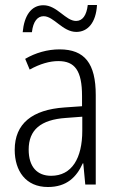

<svg xmlns="http://www.w3.org/2000/svg" viewBox="-20 -740 475 770"><path d="M71 -611H108C113 -655 131 -675 155 -675C196 -675 231 -612 286 -612C332 -612 365 -649 369 -720H332C327 -678 311 -656 285 -656C243 -656 209 -719 154 -719C105 -719 77 -677 71 -611ZM219 -542C170 -542 122 -528 81 -504L99 -461C141 -484 179 -495 214 -495C280 -495 309 -457 309 -355V-314L238 -309C110 -300 39 -245 39 -139C39 -55 83 10 172 10C248 10 287 -30 312 -85H314L322 0H364V-359C364 -485 320 -542 219 -542ZM244 -267 310 -272V-216C310 -105 268 -35 185 -35C129 -35 95 -71 95 -140C95 -219 143 -260 244 -267Z"/></svg>

Font: Noto Sans Arabic UI Cn Lt
Style: Regular
Weight: 300
Width: 3
Designer: Monotype Design Team, Nadine Chahine and Nizar Qandah
Foundry: Monotype Imaging Inc.
Version: Version 2.010